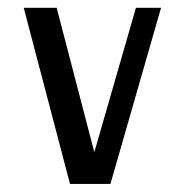

<svg xmlns="http://www.w3.org/2000/svg" viewBox="-20 -458 421 478"><path d="M380.9 -438.5 254.9 0H154.3L39.1 -438.5H121.1L214.8 -79.1L318.4 -438.5Z"/></svg>

Font: RIT TN Joy
Style: Bold
Weight: 700
Designer: Hussain K H
Foundry: Rachana Institute of Typography
Version: 1.6.2